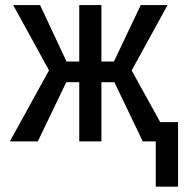

<svg xmlns="http://www.w3.org/2000/svg" viewBox="-20 -548 736 744"><path d="M423.3 -229.5H373V0H287.1V-229.5H236.8L126.5 0H18.1L169.9 -275.4L31.2 -528.3H135.3L237.8 -309.6H287.1V-528.3H373V-309.6H421.4L525.4 -528.3H629.4L490.2 -274.9L642.1 0H533.2ZM669.9 175.3H583.5V-74.7H669.9Z"/></svg>

Font: Roboto Condensed
Style: Regular
Weight: 400
Designer: Google
Version: Version 2.001047; 2015